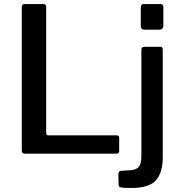

<svg xmlns="http://www.w3.org/2000/svg" viewBox="-20 -762 897 952"><path d="M88 -727Q88 -742 102 -742H196Q209 -742 209 -727V-102Q209 -91 219 -91H557Q571 -91 571 -79V-13Q571 -7 567.5 -3.5Q564 0 557 0H105Q95 0 91.5 -4Q88 -8 88 -16V-727ZM787 18Q787 95 752.5 132.5Q718 170 634 170Q591 170 579.5 167.5Q568 165 568 154L567 100Q567 95 570 90.5Q573 86 579 85L627 82Q655 80 668 65.5Q681 51 681 12V-515Q681 -530 695 -530H775Q787 -530 787 -516V18ZM790 -636Q790 -615 769 -615H695Q678 -615 678 -634V-725Q678 -742 693 -742H775Q790 -742 790 -726Z"/></svg>

Font: Libre Franklin Thin Medium
Style: Regular
Weight: 500
Version: Version 3.000